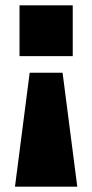

<svg xmlns="http://www.w3.org/2000/svg" viewBox="-20 -518 345 718"><path d="M36 180 91 -246H214L269 180ZM53 -308V-498H252V-308Z"/></svg>

Font: Nunito Sans 10pt SemiExpanded Black
Style: Regular
Weight: 900
Width: 6
Designer: Vernon Adams
Foundry: Vernon Adams
Version: Version 3.101;gftools[0.9.27]